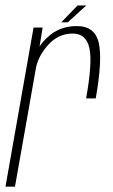

<svg xmlns="http://www.w3.org/2000/svg" viewBox="-36 -698 424 718"><path d="M286 -330Q310.5 -466.5 298 -519.5Q285.5 -572.5 236 -572.5Q182 -572.5 144 -530Q109 -491 99 -447L20 0H-15.5L89.5 -595H123.5L112 -524.5Q124 -542 140.5 -557.5Q185.5 -600.5 251 -600.5Q319.5 -600.5 333.5 -537Q347.5 -473.5 322 -330ZM193 -614.5 254 -677.5H286.5L217.5 -614.5Z"/></svg>

Font: Anybody ExtraLight
Style: Italic
Weight: 200
Italic angle: -10°
Designer: Tyler Finck
Foundry: Etcetera Type Company
Version: Version 1.010; ttfautohint (v1.8.3) -l 8 -r 50 -G 200 -x 14 